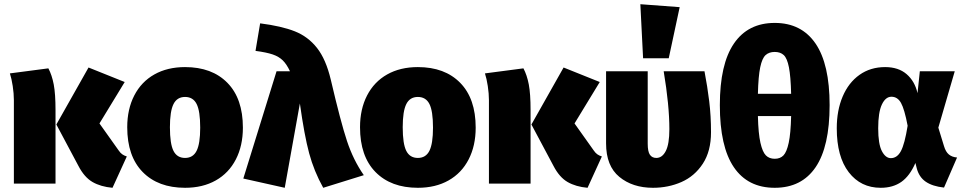

<svg xmlns="http://www.w3.org/2000/svg" viewBox="-20 -873 4581 913"><path d="M453 -286 544 -158Q552 -146 561 -139.5Q570 -133 583 -129L515 20Q459 15 420 -7.5Q381 -30 353 -84L248 -281L401 -552L573 -483ZM244 -349V0H46V-397Q46 -428 40.5 -464Q35 -500 27 -524L210 -548Q227 -516 235.5 -471.5Q244 -427 244 -349Z M1135 -266Q1135 -180 1101.5 -115Q1068 -50 1006 -15Q944 20 860 20Q732 20 658.5 -55Q585 -130 585 -268Q585 -354 618.5 -419Q652 -484 714 -519Q776 -554 860 -554Q988 -554 1061.5 -479Q1135 -404 1135 -266ZM788 -268Q788 -189 805 -155.5Q822 -122 860 -122Q898 -122 915 -156Q932 -190 932 -266Q932 -345 915 -378.5Q898 -412 860 -412Q822 -412 805 -378Q788 -344 788 -268Z M1553 -494Q1600 -293 1630 -202.5Q1660 -112 1710 -40L1517 20Q1473 -59 1450 -144.5Q1427 -230 1406 -381L1334 20L1137 -24L1295 -534H1359Q1343 -568 1324.5 -586Q1306 -604 1277 -614Q1248 -624 1195 -631L1217 -762Q1319 -749 1382 -724Q1445 -699 1487.5 -645Q1530 -591 1553 -494Z M2242 -266Q2242 -180 2208.5 -115Q2175 -50 2113 -15Q2051 20 1967 20Q1839 20 1765.5 -55Q1692 -130 1692 -268Q1692 -354 1725.5 -419Q1759 -484 1821 -519Q1883 -554 1967 -554Q2095 -554 2168.5 -479Q2242 -404 2242 -266ZM1895 -268Q1895 -189 1912 -155.5Q1929 -122 1967 -122Q2005 -122 2022 -156Q2039 -190 2039 -266Q2039 -345 2022 -378.5Q2005 -412 1967 -412Q1929 -412 1912 -378Q1895 -344 1895 -268Z M2712 -286 2803 -158Q2811 -146 2820 -139.5Q2829 -133 2842 -129L2774 20Q2718 15 2679 -7.5Q2640 -30 2612 -84L2507 -281L2660 -552L2832 -483ZM2503 -349V0H2305V-397Q2305 -428 2299.5 -464Q2294 -500 2286 -524L2469 -548Q2486 -516 2494.5 -471.5Q2503 -427 2503 -349Z M3361 -244Q3361 -154 3322 -94.5Q3283 -35 3220.5 -7.5Q3158 20 3085 20Q2988 20 2925 -32Q2862 -84 2862 -191V-534H3060V-190Q3060 -152 3070.5 -137Q3081 -122 3101 -122Q3129 -122 3146 -155Q3163 -188 3163 -259Q3163 -372 3136 -534H3330Q3344 -461 3352.5 -391.5Q3361 -322 3361 -244ZM3212 -839 3160 -596H3038L3025 -853Z M3925 -373Q3925 -176 3858.5 -78Q3792 20 3664 20Q3536 20 3469.5 -78Q3403 -176 3403 -373Q3403 -568 3470 -666Q3537 -764 3664 -764Q3791 -764 3858 -666Q3925 -568 3925 -373ZM3584 -427H3742Q3740 -510 3731.5 -553Q3723 -596 3707 -611Q3691 -626 3664 -626Q3637 -626 3620.5 -611Q3604 -596 3595 -553Q3586 -510 3584 -427ZM3742 -321H3584Q3586 -238 3596 -194Q3606 -150 3622 -134Q3638 -118 3664 -118Q3690 -118 3705.5 -134Q3721 -150 3730.5 -194Q3740 -238 3742 -321Z M4343 -430 4354 -534H4520L4442 -266L4469 -178Q4477 -151 4492 -138.5Q4507 -126 4531 -124L4469 19Q4414 13 4382 -9Q4350 -31 4339 -74L4333 -98Q4306 -36 4266 -8Q4226 20 4168 20Q4073 20 4016 -54Q3959 -128 3959 -263Q3959 -348 3987 -414Q4015 -480 4067 -517Q4119 -554 4189 -554Q4252 -554 4291 -520.5Q4330 -487 4343 -430ZM4156 -263Q4156 -188 4173.5 -154.5Q4191 -121 4216 -121Q4246 -121 4264 -154.5Q4282 -188 4296 -275Q4281 -354 4264.5 -383.5Q4248 -413 4219 -413Q4191 -413 4173.5 -376Q4156 -339 4156 -263Z"/></svg>

Font: FiraGO Heavy
Style: Regular
Weight: 900
Designer: bBox Type
Foundry: bBox Type GmbH
Version: Version 1.001